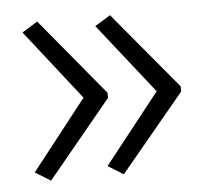

<svg xmlns="http://www.w3.org/2000/svg" viewBox="-38 -512 525 481"><g transform="rotate(-5 224.5 -272.0)"><path d="M416 -266 255 -72 216 -96 355 -272 216 -448 255 -472 416 -279ZM232 -266 72 -72 33 -96 171 -272 33 -448 72 -472 232 -279Z"/></g></svg>

Font: Noto Sans Arabic Light
Style: Regular
Weight: 300
Designer: Monotype Design Team, Nadine Chahine, Nizar Qandah and Khaled Hosny
Foundry: Monotype Imaging Inc.
Version: Version 2.012; ttfautohint (v1.8.4.7-5d5b)